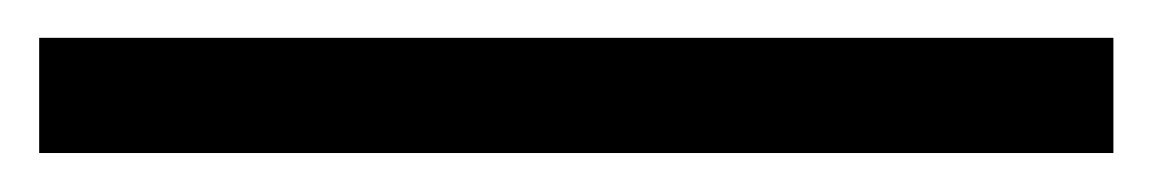

<svg xmlns="http://www.w3.org/2000/svg" viewBox="-35 119 600 100"><path d="M-14.6 198.7V138.7H544.9V198.7Z"/></svg>

Font: Arian AMU Serif
Style: Regular
Weight: 400
Designer: Ruben Hakobyan (Tarumian)
Foundry: Ruben Hakobyan (Tarumian)
Version: Version 1.002